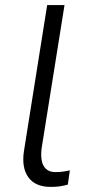

<svg xmlns="http://www.w3.org/2000/svg" viewBox="-20 -725 339 753"><path d="M179 8Q118 8 91 -30Q64 -68 74 -133L165 -705H233L143 -142Q140 -117 143.5 -96Q147 -75 160.5 -62.5Q174 -50 198 -50Q212 -50 227 -52Q242 -54 254 -57L246 -1Q228 4 213 6Q198 8 179 8Z"/></svg>

Font: Nunito Sans 7pt SemiCondensed Light
Style: Italic
Weight: 300
Width: 4
Italic angle: -9°
Designer: Vernon Adams
Foundry: Vernon Adams
Version: Version 3.101;gftools[0.9.27]